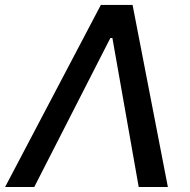

<svg xmlns="http://www.w3.org/2000/svg" viewBox="-41 -747 761 767"><path d="M361.9 -727.3H488.6L629.6 0H513.1L408 -595.2H399.9L95.9 0H-20.6Z"/></svg>

Font: Inter P Medium
Style: Italic
Weight: 500
Italic angle: 9.39999°
Designer: Rasmus Andersson
Foundry: rsms
Version: Version 3.018;git-588b23468